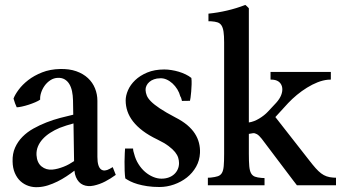

<svg xmlns="http://www.w3.org/2000/svg" viewBox="-20 -768 1415 796"><path d="M36.1 -359.4Q42 -375.5 57.4 -396.2Q72.8 -417 96.9 -435.8Q121.1 -454.6 154.3 -467.8Q187.5 -481 229 -481.9Q267.1 -482.9 296.1 -472.7Q325.2 -462.4 344.7 -444.1Q364.3 -425.8 374 -401.4Q383.8 -377 383.8 -350.1V-117.7Q383.8 -96.7 387.7 -84Q391.6 -71.3 398.7 -65.9Q405.8 -60.5 415 -61.3Q424.3 -62 434.6 -67.9L447.3 -75.2L460 -43Q438.5 -27.3 416 -15.6Q393.6 -3.9 368.7 1.5Q344.2 6.8 324.7 -1.5Q305.2 -9.8 294.9 -33.7Q290 -44.9 288.6 -60.5Q273.4 -48.8 255.4 -36.9Q237.3 -24.9 218 -15.4Q198.7 -5.9 178.7 0.5Q158.7 6.8 139.2 7.8Q117.7 9.3 98.6 2.9Q79.6 -3.4 64.9 -16.8Q50.3 -30.3 41.5 -50.8Q32.7 -71.3 32.2 -98.6Q31.2 -130.9 42.5 -156Q53.7 -181.2 73.2 -200.9Q92.8 -220.7 118.7 -235.1Q144.5 -249.5 172.6 -260.5Q200.7 -271.5 229.5 -279.1Q258.3 -286.6 283.7 -292.5L282.7 -352.1Q282.2 -372.6 278.6 -389.9Q274.9 -407.2 267.3 -419.7Q259.8 -432.1 248 -439Q236.3 -445.8 220.2 -445.3Q203.1 -444.8 189 -435.5Q174.8 -426.3 165 -412.6Q155.3 -398.9 150.4 -383.5Q145.5 -368.2 146.5 -355Q139.2 -349.6 126 -344Q112.8 -338.4 98.4 -333.7Q84 -329.1 70.6 -326.2Q57.1 -323.2 49.3 -323.2Q46.4 -329.1 42.2 -340.1Q38.1 -351.1 36.1 -359.4ZM284.7 -256.3Q269.5 -252.4 255.4 -247.8Q241.2 -243.2 227.1 -237.8Q206.1 -229 188 -217.3Q169.9 -205.6 157 -191.4Q144 -177.2 137.2 -160.6Q130.4 -144 131.3 -125Q133.3 -93.3 152.3 -77.9Q171.4 -62.5 197.3 -64.9Q208.5 -65.9 220.5 -69.1Q232.4 -72.3 244.1 -76.9Q255.9 -81.5 266.8 -87.6Q277.8 -93.8 287.1 -100.1Z M734.4 -349.6Q733.4 -353.5 731.7 -359.6Q730 -365.7 727.5 -368.7Q723.6 -383.8 715.1 -397.7Q706.5 -411.6 695.1 -422.1Q683.6 -432.6 670.2 -438.5Q656.7 -444.3 643.6 -443.4Q629.9 -443.4 618.4 -439.2Q606.9 -435.1 599.1 -428.2Q591.3 -421.4 587.2 -412.6Q583 -403.8 583.5 -394.5Q584 -383.8 588.4 -372.3Q592.8 -360.8 605.7 -347.7Q618.7 -334.5 642.8 -318.4Q667 -302.2 707 -281.2Q735.8 -266.6 755.9 -249.8Q775.9 -232.9 787.8 -214.4Q799.8 -195.8 804.9 -175.5Q810.1 -155.3 809.1 -133.8Q807.6 -102.5 793 -76.7Q778.3 -50.8 754.9 -32.2Q731.4 -13.7 701.7 -3.2Q671.9 7.3 641.1 7.3Q613.3 7.3 590.8 3.9Q568.4 0.5 550.8 -4.6Q533.2 -9.8 520.5 -16.1Q507.8 -22.5 499.5 -28.3Q497.6 -40.5 496.8 -59.8Q496.1 -79.1 496.3 -98.1Q496.6 -117.2 497.3 -132.6Q498 -147.9 498.5 -152.3H531.7Q531.7 -147 533.2 -140.4Q534.7 -133.8 536.1 -130.4Q542 -106.9 554 -87.9Q565.9 -68.8 581.5 -55.4Q597.2 -42 614.7 -34.7Q632.3 -27.3 649.4 -27.3Q666 -27.3 679.4 -32.2Q692.9 -37.1 702.4 -45.9Q711.9 -54.7 717 -66.4Q722.2 -78.1 722.2 -91.8Q722.2 -102.5 718.8 -114Q715.3 -125.5 705.8 -137.5Q696.3 -149.4 678.7 -162.6Q661.1 -175.8 632.8 -189.5Q597.2 -206.5 572.3 -225.3Q547.4 -244.1 531.5 -264.6Q515.6 -285.2 508.3 -306.9Q501 -328.6 501 -351.6Q501 -371.6 510.7 -394Q520.5 -416.5 540.3 -435.5Q560.1 -454.6 590.3 -467.3Q620.6 -480 661.1 -480Q675.3 -480 690.7 -477.5Q706.1 -475.1 720.9 -470.7Q735.8 -466.3 749.5 -459.7Q763.2 -453.1 773.4 -444.8Q774.9 -433.6 774.4 -418.2Q773.9 -402.8 772.7 -388.4Q771.5 -374 770 -363.3Q768.6 -352.5 767.6 -350.1Z M1011.7 -130.9Q1011.7 -98.1 1013.4 -79.1Q1015.1 -60.1 1020.8 -49.8Q1026.4 -39.6 1036.9 -35.6Q1047.4 -31.7 1064.9 -30.3L1076.7 -29.8V0H841.8V-31.2L853.5 -31.7Q872.1 -33.7 883.1 -37.4Q894 -41 899.9 -50.8Q905.8 -60.5 907.5 -79.3Q909.2 -98.1 909.2 -130.4V-592.8Q909.2 -620.1 906.7 -636.7Q904.3 -653.3 898.2 -662.6Q892.1 -671.9 881.8 -675.3Q871.6 -678.7 855.5 -679.7H844.2V-711.4Q883.3 -715.3 921.9 -724.4Q960.4 -733.4 997.1 -747.6Q998 -747.1 1000.2 -745.1Q1002.4 -743.2 1004.9 -740.7Q1007.3 -738.3 1009.3 -736.3Q1011.2 -734.4 1011.7 -733.4V-260.3Q1022 -261.7 1033 -265.9Q1043.9 -270 1054.4 -276.4Q1064.9 -282.7 1074.2 -290Q1083.5 -297.4 1090.3 -304.7L1125 -341.8Q1139.6 -357.9 1145.8 -374Q1151.9 -390.1 1150.1 -403.6Q1148.4 -417 1139.2 -426.3Q1129.9 -435.5 1113.3 -437.5L1101.6 -438V-469.7H1351.6V-438L1339.4 -437.5Q1318.8 -435.5 1296.6 -426.8Q1274.4 -418 1252.7 -404.5Q1231 -391.1 1210.9 -374.5Q1190.9 -357.9 1174.8 -340.8L1121.6 -282.7L1262.2 -103Q1276.9 -84 1288.6 -70.8Q1300.3 -57.6 1311.3 -49.3Q1322.3 -41 1334.2 -36.9Q1346.2 -32.7 1361.3 -31.7L1373 -31.2V0H1210.9Q1207.5 -3.9 1196 -19.3Q1184.6 -34.7 1168.7 -55.4Q1152.8 -76.2 1135.3 -99.6Q1117.7 -123 1102.5 -143.1Q1087.4 -163.1 1076.9 -177Q1066.4 -190.9 1064.9 -192.9Q1054.2 -206.5 1045.2 -211.7Q1036.1 -216.8 1028.8 -215.8Q1019.5 -214.8 1011.7 -212.9Z"/></svg>

Font: VarendraSemibold
Style: Regular
Weight: 600
Designer: Jacob Thomas
Foundry: Bangla Type Foundry
Version: Version 1.008